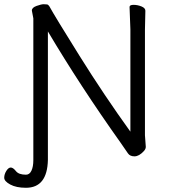

<svg xmlns="http://www.w3.org/2000/svg" viewBox="-52 -728 810 910"><path d="M175 30Q172 162 71 162Q25 162 -3.5 146.5Q-32 131 -32 114.5Q-32 98 -22 82Q-12 66 -1 66Q10 66 23.5 83Q37 100 71 100Q88 100 97 81Q106 62 106 31V-641L99 -678Q99 -692 121.5 -700Q144 -708 154.5 -708Q165 -708 171 -707Q177 -706 182 -698Q207 -652 324.5 -464Q442 -276 566 -104V-589L562 -695Q562 -705 581 -705Q600 -705 618.5 -697.5Q637 -690 637 -677L635 -588V-87L639 -32Q639 -22 630 -12Q607 13 585.5 13Q564 13 554.5 -1Q545 -15 520 -51Q328 -321 175 -579Z"/></svg>

Font: LXGW Bright GB
Style: Regular
Weight: 400
Designer: Christian Thalmann (Catharsis Fonts)
Foundry: LXGW / Christian Thalmann (Catharsis Fonts) / Fontworks Inc.
Version: Version 5.510